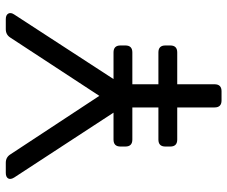

<svg xmlns="http://www.w3.org/2000/svg" viewBox="-81 -704 785 663"><g transform="rotate(-90 311.5 -372.5)"><path d="M161 -153Q137 -153 137 -177V-194Q137 -218 161 -218H272V-308H161Q137 -308 137 -332V-349Q137 -373 161 -373H254L30 -716Q22 -729 27 -737Q32 -745 46 -745H81Q100 -745 110 -729L312 -422L513 -729Q523 -745 542 -745H577Q591 -745 596 -736.5Q601 -728 593 -716L370 -373H462Q486 -373 486 -349V-332Q486 -308 462 -308H352V-218H462Q486 -218 486 -194V-177Q486 -153 462 -153H352V-24Q352 0 328 0H296Q272 0 272 -24V-153Z"/></g></svg>

Font: Pitagon Sans Text
Style: Regular
Weight: 400
Designer: Travis Tran
Foundry: Pitagon
Version: Version 1.001; ttfautohint (v1.8.4.7-5d5b);gftools[0.9.26]